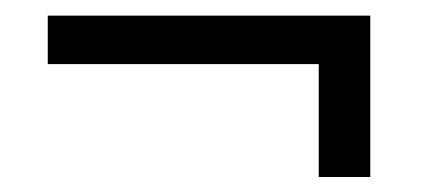

<svg xmlns="http://www.w3.org/2000/svg" viewBox="-20 -364 561 248"><path d="M391.7 -135.4V-281.2H41.7V-343.8H458.3V-135.4Z"/></svg>

Font: Afacad Flux
Style: Regular
Weight: 400
Designer: Kristian Moeller
Foundry: Dicotype
Version: Version 1.100